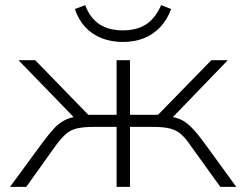

<svg xmlns="http://www.w3.org/2000/svg" viewBox="-20 -726 958 746"><path d="M19 0 143 -169Q169 -204 189.5 -226.5Q210 -249 235.5 -261Q261 -273 300 -276L275 -262L52 -492H117L323 -280H433V-492H485V-280H594L801 -492H865L643 -262L617 -276Q653 -273 676.5 -264Q700 -255 722.5 -232.5Q745 -210 775 -169L898 0H836L720 -161Q701 -189 683.5 -204.5Q666 -220 641 -226.5Q616 -233 572 -233H485V0H433V-233H345Q302 -233 277 -226.5Q252 -220 235 -204.5Q218 -189 197 -161L82 0ZM457 -563Q411 -563 374 -578Q337 -593 311 -621Q285 -649 271 -691L311 -706Q330 -656 366 -632Q402 -608 457 -608Q511 -608 547 -631Q583 -654 606 -706L645 -691Q629 -648 602 -620Q575 -592 539 -577.5Q503 -563 457 -563Z"/></svg>

Font: Nunito Sans 7pt SemiExpanded ExtraLight
Style: Regular
Weight: 250
Width: 6
Designer: Vernon Adams
Foundry: Vernon Adams
Version: Version 3.101;gftools[0.9.27]